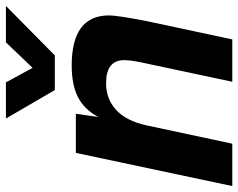

<svg xmlns="http://www.w3.org/2000/svg" viewBox="-100 -706 804 648"><g transform="rotate(-90 302.0 -382.0)"><path d="M242 -528 231 -452Q257 -500 298.5 -521Q340 -542 405 -542Q574 -542 574 -416Q574 -388 555 -290L493 0H350L416 -310Q423 -345 423 -365Q423 -426 345 -426Q292 -426 255 -392Q218 -358 203 -290L141 0H-2L110 -528ZM226 -764H348L397 -674L483 -764H606L439 -599H322Z"/></g></svg>

Font: Nacelle Bold
Style: Italic
Weight: 700
Italic angle: -12°
Designer: Sora Sagano
Foundry: Sora Sagano
Version: Version 1.000;FEAKit 1.0